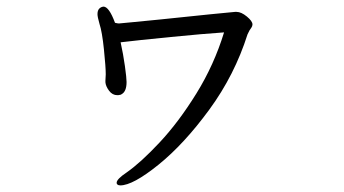

<svg xmlns="http://www.w3.org/2000/svg" viewBox="-20 -510 1040 581"><path d="M744 -436Q744 -431 740.5 -426Q737 -421 735 -418L729 -406Q690 -283 613.5 -178.5Q537 -74 459.5 -11.5Q382 51 344 51Q338 51 335 48Q333 47 333 43Q333 32 363 12Q406 -18 463.5 -79.5Q521 -141 574.5 -227.5Q628 -314 658 -412Q598 -408 496.5 -398Q395 -388 345 -382Q353 -346 358 -310Q363 -274 363 -262Q363 -233 348 -225Q346 -223 343 -223Q340 -222 335 -222Q320 -222 310 -235.5Q300 -249 299 -261V-266L300 -285Q300 -307 294.5 -360.5Q289 -414 281 -438Q275 -459 275 -467Q275 -478 280 -483.5Q285 -489 293 -490Q310 -490 328 -441Q336 -439 340 -439Q354 -440 387.5 -443.5Q421 -447 464 -451Q655 -471 691 -474H696Q710 -474 727 -460Q744 -446 744 -436Z"/></svg>

Font: Fusion Kai T
Style: Regular
Weight: 400
Designer: Fontworks Inc.
Version: Version 24.134;May 13, 2024